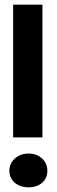

<svg xmlns="http://www.w3.org/2000/svg" viewBox="-20 -785 242 819"><path d="M36 -765H161V-199H36ZM102 14Q66 14 43 -5.5Q20 -25 20 -57Q20 -88 43.5 -109Q67 -130 102 -130Q137 -130 159.5 -109Q182 -88 182 -57Q182 -25 160 -5.5Q138 14 102 14Z"/></svg>

Font: Reem Kufi Fun
Style: Bold
Weight: 700
Designer: Khaled Hosny
Version: Version 1.005